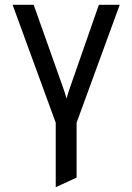

<svg xmlns="http://www.w3.org/2000/svg" viewBox="-20 -531 552 801"><path d="M212.5 250V-19L32.5 -511H120.5L241.5 -170Q246 -157.5 250 -145.5Q254 -133.5 257.5 -120Q261.5 -133.5 265.2 -145.5Q269 -157.5 273.5 -170L392.5 -511H479.5L299.5 -19V210Z"/></svg>

Font: Undotted
Style: Regular
Weight: 400
Designer: Delve Withrington, Dave Bailey, Thomas Jockin
Foundry: Delve Fonts LLC
Version: Version 4.000